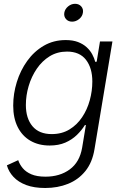

<svg xmlns="http://www.w3.org/2000/svg" viewBox="-20 -757 638 993"><path d="M213.9 215.3Q156.2 215.3 115.5 200Q74.7 184.6 49.8 158Q24.9 131.3 15.6 98.1L74.2 71.3Q81.5 93.3 97.7 112.8Q113.8 132.3 142.3 144.5Q170.9 156.7 215.3 156.7Q289.6 156.7 340.8 119.1Q392.1 81.5 404.8 6.8L424.3 -110.8L418.5 -109.4Q402.3 -83 377.4 -58.8Q352.5 -34.7 317.9 -19.5Q283.2 -4.4 236.8 -4.4Q179.7 -4.4 137.2 -29.1Q94.7 -53.7 71.5 -100.1Q48.3 -146.5 48.3 -210.9Q48.3 -272.5 66.9 -332.5Q85.4 -392.6 120.8 -441.9Q156.2 -491.2 206.5 -520.5Q256.8 -549.8 319.8 -549.8Q356.9 -549.8 383.5 -539.6Q410.2 -529.3 428.2 -512.7Q446.3 -496.1 457 -476.1Q467.8 -456.1 472.7 -437L480 -438L497.1 -542.5H561.5L468.8 14.2Q457.5 83.5 421.4 127.9Q385.3 172.4 331.8 193.8Q278.3 215.3 213.9 215.3ZM247.6 -63.5Q299.8 -63.5 339.1 -87.4Q378.4 -111.3 404.8 -150.9Q431.2 -190.4 444.3 -238.5Q457.5 -286.6 457.5 -335.4Q457.5 -405.3 424.6 -447.8Q391.6 -490.2 326.7 -490.2Q276.4 -490.2 237.1 -466.1Q197.8 -441.9 170.2 -401.4Q142.6 -360.8 128.2 -312Q113.8 -263.2 113.8 -213.9Q113.8 -145 147.9 -104.2Q182.1 -63.5 247.6 -63.5ZM353 -645Q333 -645 321.3 -658.4Q309.6 -671.9 312.5 -690.9Q315.9 -710.4 332.3 -723.9Q348.6 -737.3 368.2 -737.3Q388.2 -737.3 400.1 -723.9Q412.1 -710.4 408.7 -690.9Q405.8 -671.9 389.2 -658.4Q372.6 -645 353 -645Z"/></svg>

Font: Inter 16pt Light
Style: Italic
Weight: 300
Italic angle: -9.3988°
Version: Version 4.001;git-66647c0bb